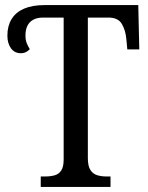

<svg xmlns="http://www.w3.org/2000/svg" viewBox="-20 -734 583 754"><path d="M140 0V-41H158Q178 -41 194.5 -45.5Q211 -50 220.5 -64.5Q230 -79 230 -108V-665H149Q126 -665 110.5 -656.5Q95 -648 87.5 -632.5Q80 -617 80 -595Q80 -577 85 -564.5Q90 -552 97 -541Q91 -534 82 -529.5Q73 -525 62 -525Q37 -525 23 -544.5Q9 -564 9 -594Q9 -632 25.5 -659Q42 -686 74.5 -700Q107 -714 154 -714H523L527 -540H480L476 -582Q473 -615 458.5 -640Q444 -665 406 -665H325V-113Q325 -82 335 -66.5Q345 -51 361.5 -46Q378 -41 398 -41H414V0Z"/></svg>

Font: Noto Serif Condensed
Style: Regular
Weight: 400
Width: 3
Designer: Monotype Design Team
Foundry: Monotype Imaging Inc.
Version: Version 2.015